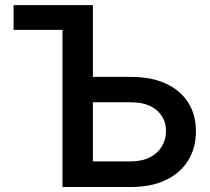

<svg xmlns="http://www.w3.org/2000/svg" viewBox="-20 -748 841 768"><path d="M34.2 -628.4V-727.5H272.5V-628.4ZM312.5 -440.4H503.9Q585 -440.4 643.1 -413.8Q701.2 -387.2 732.4 -338.4Q763.7 -289.6 763.7 -223.1Q763.7 -155.8 732.4 -105.7Q701.2 -55.7 643.1 -27.8Q585 0 503.9 0H230V-727.5H351.6V-102.5H502.9Q547.9 -102.5 579.1 -118.4Q610.4 -134.3 627.2 -161.9Q644 -189.5 644 -224.1Q644 -274.9 606.9 -306.9Q569.8 -338.9 502.9 -338.9H312.5Z"/></svg>

Font: Inter Cardless Tabular Medium
Style: Regular
Weight: 500
Designer: Rasmus Andersson
Foundry: rsms
Version: Version 4.000;git-4fc901f